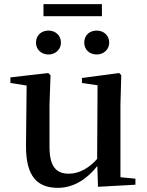

<svg xmlns="http://www.w3.org/2000/svg" viewBox="-20 -887 707 923"><path d="M213 -625C244 -625 273 -647 273 -682C273 -719 244 -740 213 -740C181 -740 153 -719 153 -682C153 -647 181 -625 213 -625ZM445 -625C476 -625 505 -647 505 -682C505 -719 476 -740 445 -740C412 -740 385 -719 385 -682C385 -647 412 -625 445 -625ZM189 -809H470V-867H189ZM451 11 631 1V-28L559 -35V-385L563 -525L553 -536L374 -512V-488L449 -477L447 -123C408 -79 361 -52 311 -52C252 -52 218 -84 218 -181V-385L223 -525L212 -536L30 -515V-488L108 -476L105 -187C104 -37 161 16 258 16C335 16 399 -27 448 -89Z"/></svg>

Font: Noto Serif CJK HK SemiBold
Style: Regular
Weight: 600
Designer: Ryoko NISHIZUKA 西塚涼子 (kana & ideographs); Frank Grießhammer (Latin, Greek & Cyrillic); Wenlong ZHANG 张文龙 (bopomofo); San
Foundry: Adobe
Version: Version 2.001;hotconv 1.1.0;makeotfexe 2.6.0